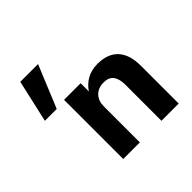

<svg xmlns="http://www.w3.org/2000/svg" viewBox="-172 -878 1055 1055"><g transform="rotate(-45 356.0 -350.0)"><path d="M117 -700H255L153 -453H61ZM346 -460V-396Q368 -430 403.5 -450Q439 -470 486 -470Q566 -470 607 -425Q648 -380 648 -294V0H514V-280Q514 -326 496 -350Q478 -374 438 -374Q396 -374 371 -348.5Q346 -323 346 -280V0H217V-460Z"/></g></svg>

Font: Jost* Semi
Style: Regular
Weight: 600
Version: Version 3.7